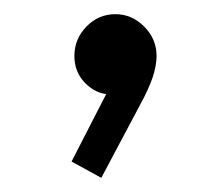

<svg xmlns="http://www.w3.org/2000/svg" viewBox="-20 -125 314 271"><path d="M81 103 138 -8 163 -14Q159 -5 152 1.5Q145 8 135 8Q116 8 100.5 -7.5Q85 -23 85 -46Q85 -70 102 -87.5Q119 -105 143 -105Q166 -105 183.5 -87.5Q201 -70 201 -46Q201 -36 197.5 -22.5Q194 -9 183 13L123 126Z"/></svg>

Font: Outfit-Light
Style: Regular
Weight: 300
Designer: Rodrigo Fuenzalida
Foundry: fragTYPE
Version: Version 1.000